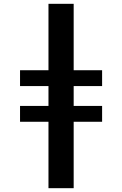

<svg xmlns="http://www.w3.org/2000/svg" viewBox="-20 -843 640 1006"><path d="M234 143V-205H85V-288H234V-392H85V-475H234V-823H366V-475H515V-392H366V-288H515V-205H366V143Z"/></svg>

Font: Iosevka HT Extrabold Extended
Style: Regular
Weight: 800
Width: 7
Monospace: yes
Designer: Belleve Invis
Foundry: Belleve Invis
Version: Version 32.3.0; ttfautohint (v1.8.4)